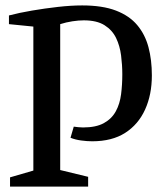

<svg xmlns="http://www.w3.org/2000/svg" viewBox="-20 -521 616 708"><path d="M17 167V133L103 108V-423L13 -432V-464Q51 -474 98 -482Q145 -490 193.5 -495.5Q242 -501 283 -501Q358 -501 407.5 -482Q457 -463 486 -428.5Q515 -394 527.5 -347Q540 -300 540 -243Q540 -172 515 -117Q490 -62 441.5 -31Q393 0 320 0Q301 0 279 -3Q257 -6 240 -13L252 -54Q259 -53 269 -52Q279 -51 286 -51Q334 -51 363 -67Q392 -83 407 -110.5Q422 -138 426.5 -173.5Q431 -209 431 -247Q431 -281 426.5 -316.5Q422 -352 408 -381Q394 -410 365.5 -428Q337 -446 289 -446Q270 -446 247 -442.5Q224 -439 202 -432V106L305 131V167Z"/></svg>

Font: Manuale Medium
Style: Regular
Weight: 500
Designer: Eduardo Tunni / Pablo Cosgaya
Foundry: Eduardo Tunni / Pablo Cosgaya
Version: Version 1.002